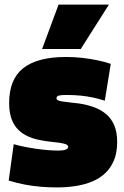

<svg xmlns="http://www.w3.org/2000/svg" viewBox="-20 -809 542 839"><path d="M18 -20 40 -179Q60 -173 85 -168Q110 -163 137 -159Q164 -155 189.5 -153Q215 -151 235 -151Q257 -151 267.5 -155.5Q278 -160 278 -167Q278 -175 267 -179Q256 -183 237 -185.5Q218 -188 194.5 -190.5Q171 -193 145 -199Q114 -206 90.5 -219Q67 -232 51 -252Q35 -272 27.5 -298.5Q20 -325 20 -359Q20 -463 82 -511.5Q144 -560 268 -560Q306 -560 340.5 -556Q375 -552 406 -545.5Q437 -539 464 -530L438 -369Q413 -377 388 -382.5Q363 -388 334 -391Q305 -394 268 -394Q249 -394 238 -391.5Q227 -389 227 -380Q227 -374 232.5 -371Q238 -368 250 -366Q262 -364 280.5 -362Q299 -360 324 -357Q359 -352 389.5 -341Q420 -330 443 -311Q466 -292 479 -262Q492 -232 492 -188Q492 -142 478 -108.5Q464 -75 439.5 -52Q415 -29 382 -15.5Q349 -2 310 4Q271 10 230 10Q193 10 157.5 7Q122 4 88 -2.5Q54 -9 18 -20ZM164 -595 236 -789H456L333 -595Z"/></svg>

Font: Georama Black
Style: Regular
Weight: 900
Designer: Jean-Baptiste Levee
Foundry: Production Type
Version: Version 1.001